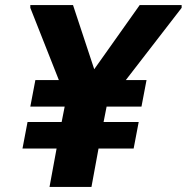

<svg xmlns="http://www.w3.org/2000/svg" viewBox="-20 -740 739 760"><path d="M69 -152 89 -257H224L236 -318H100L120 -423H213L100 -709V-720H269L353 -466L533 -720H699V-709L478 -423H560L540 -318H402L390 -257H529L509 -152H370L342 0H176L204 -152Z"/></svg>

Font: Kufam
Style: Bold Italic
Weight: 700
Italic angle: -11°
Designer: Artur Schmal
Foundry: Original Type
Version: Version 1.301; ttfautohint (v1.8.3)